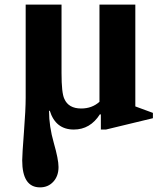

<svg xmlns="http://www.w3.org/2000/svg" viewBox="-20 -550 715 830"><path d="M416 10V-55L412 -56Q370 10 299 10Q220 10 195 -72L192 -70Q192 -4 212.5 67.5Q233 139 233 172Q233 211 210.5 235.5Q188 260 153 260Q76 260 76 143Q76 119 83.5 21Q91 -77 91 -127V-530H246V-234Q246 -148 258 -123Q276 -81 331 -81Q378 -81 410 -110V-530H565V-90L641 -62V-39L438 10Z"/></svg>

Font: Libre Caslon Text
Style: Bold
Weight: 700
Designer: Pablo Impallari, Rodrigo Fuenzalida
Foundry: Pablo Impallari, Rodrigo Fuenzalida
Version: Version 1.002